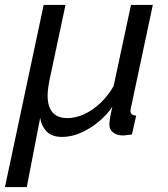

<svg xmlns="http://www.w3.org/2000/svg" viewBox="-52 -542 678 774"><path d="M124 -522H212L149 -226Q145 -207 142.5 -189.5Q140 -172 140 -157Q140 -66 220 -66Q253 -66 287 -81.5Q321 -97 352 -126Q383 -155 406 -195L476 -522H564L476 -108Q475 -104 474.5 -101Q474 -98 474 -95Q474 -77 497 -76L480 0Q469 1 460 2.5Q451 4 444 4Q419 4 404 -8Q389 -20 389 -39Q389 -48 391 -63Q393 -78 401 -112Q380 -80 346.5 -52Q313 -24 274.5 -7Q236 10 199 10Q156 10 135 -13Q114 -36 110 -67L56 212H-32Z"/></svg>

Font: Raleway Thin Medium
Style: Italic
Weight: 500
Italic angle: -12°
Version: Version 4.026